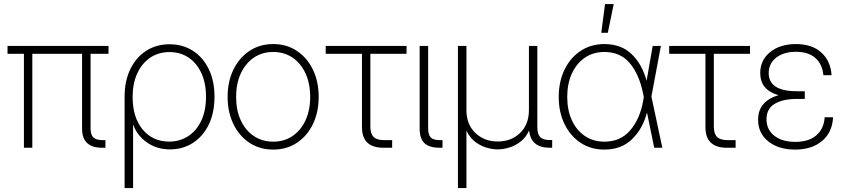

<svg xmlns="http://www.w3.org/2000/svg" viewBox="-20 -748 4275 972"><path d="M497.1 0Q395.5 0 395.5 -96.2V-475.6H143.6V0H101.1V-475.6H18.1V-515.6H529.3V-475.6H438.5V-99.1Q438.5 -66.4 452.4 -52.5Q466.3 -38.6 499.5 -38.6H513.7V0Z M610.8 204.1V-258.3Q610.8 -338.9 640.1 -398.7Q669.4 -458.5 720.7 -491.2Q772 -523.9 838.4 -523.9Q904.8 -523.9 956.1 -491.2Q1007.3 -458.5 1036.6 -398.7Q1065.9 -338.9 1065.9 -257.8Q1065.9 -177.2 1036.9 -117.4Q1007.8 -57.6 956.8 -24.7Q905.8 8.3 840.3 8.3Q773.9 8.3 723.9 -26.9Q673.8 -62 654.3 -117.2H653.8V204.1ZM836.4 -31.2Q890.6 -31.2 932.9 -58.8Q975.1 -86.4 999 -137.2Q1022.9 -188 1022.9 -257.8Q1022.9 -327.6 999.3 -378.4Q975.6 -429.2 934.1 -456.8Q892.6 -484.4 838.4 -484.4Q782.2 -484.4 740.2 -455.8Q698.2 -427.2 674.8 -376.2Q651.4 -325.2 651.4 -257.8Q651.4 -153.8 702.1 -92.5Q752.9 -31.2 836.4 -31.2Z M1363.3 9.3Q1294.9 9.3 1242.9 -25.1Q1190.9 -59.6 1161.6 -119.9Q1132.3 -180.2 1132.3 -257.3Q1132.3 -335 1161.6 -395.3Q1190.9 -455.6 1242.9 -490.2Q1294.9 -524.9 1363.3 -524.9Q1431.2 -524.9 1483.2 -490.2Q1535.2 -455.6 1564.2 -395.3Q1593.3 -335 1593.3 -257.3Q1593.3 -180.2 1564.2 -119.9Q1535.2 -59.6 1483.2 -25.1Q1431.2 9.3 1363.3 9.3ZM1363.3 -30.8Q1418.9 -30.8 1461.2 -59.6Q1503.4 -88.4 1526.9 -139.4Q1550.3 -190.4 1550.3 -257.3Q1550.3 -324.7 1526.9 -376Q1503.4 -427.2 1461.2 -456.1Q1418.9 -484.9 1363.3 -484.9Q1307.1 -484.9 1264.9 -456.1Q1222.7 -427.2 1199 -376Q1175.3 -324.7 1175.3 -257.3Q1175.3 -190.4 1198.7 -139.4Q1222.2 -88.4 1264.6 -59.6Q1307.1 -30.8 1363.3 -30.8Z M1921.4 0Q1812.5 0 1812.5 -104V-475.6H1628.9V-515.6H2038.1V-475.6H1855V-106.9Q1855 -71.3 1871.3 -54.9Q1887.7 -38.6 1923.8 -38.6H1965.3V0Z M2206.1 0Q2153.3 0 2128.9 -23.2Q2104.5 -46.4 2104.5 -96.2V-515.6H2147.5V-99.1Q2147.5 -65.4 2160.6 -52Q2173.8 -38.6 2207 -38.6H2220.2V0Z M2298.3 204.1V-515.6H2341.3V-190.9Q2341.3 -118.2 2386.5 -75Q2431.6 -31.7 2500 -31.7Q2568.4 -31.7 2613 -75Q2657.7 -118.2 2657.7 -190.9V-515.6H2700.2V-105Q2700.2 -68.8 2714.8 -54Q2729.5 -39.1 2763.2 -39.1H2775.4V0H2763.2Q2667 0 2658.7 -87.9Q2642.6 -52.2 2615.5 -31.2Q2588.4 -10.3 2557.9 -1Q2527.3 8.3 2499.5 8.3Q2472.2 8.3 2441.7 -1Q2411.1 -10.3 2384.3 -31Q2357.4 -51.8 2341.3 -86.9V204.1Z M3039.6 9.3Q2971.2 9.3 2919.2 -25.1Q2867.2 -59.6 2837.9 -119.9Q2808.6 -180.2 2808.6 -257.3Q2808.6 -335 2837.9 -395.3Q2867.2 -455.6 2919.2 -490.2Q2971.2 -524.9 3039.6 -524.9Q3124.5 -524.9 3177.5 -474.1Q3230.5 -423.3 3253.4 -338.9L3284.2 -515.6H3325.7L3277.8 -259.3L3333 0H3292L3255.4 -178.7Q3234.4 -97.2 3180.2 -43.9Q3126 9.3 3039.6 9.3ZM3239.3 -256.8 3234.9 -278.3Q3214.8 -373.5 3167.5 -429.2Q3120.1 -484.9 3039.6 -484.9Q2983.4 -484.9 2941.2 -456.1Q2898.9 -427.2 2875.2 -376Q2851.6 -324.7 2851.6 -257.3Q2851.6 -190.4 2875 -139.4Q2898.4 -88.4 2940.9 -59.6Q2983.4 -30.8 3039.6 -30.8Q3121.1 -30.8 3170.2 -87.9Q3219.2 -145 3235.4 -234.4ZM3023.9 -582 3043 -727.5H3086.9L3057.1 -582Z M3660.2 0Q3551.3 0 3551.3 -104V-475.6H3367.7V-515.6H3776.9V-475.6H3593.8V-106.9Q3593.8 -71.3 3610.1 -54.9Q3626.5 -38.6 3662.6 -38.6H3704.1V0Z M4005.4 9.3Q3921.4 9.3 3869.6 -32.2Q3817.9 -73.7 3817.9 -142.1Q3817.9 -190.4 3845 -221.2Q3872.1 -252 3920.9 -266.1Q3828.6 -293 3828.6 -378.4Q3828.6 -443.4 3878.7 -484.1Q3928.7 -524.9 4009.8 -524.9Q4090.8 -524.9 4137.9 -482.2Q4185.1 -439.5 4189.9 -367.2H4148.4Q4143.6 -422.9 4107.9 -454.3Q4072.3 -485.8 4009.8 -485.8Q3947.3 -485.8 3909.4 -456.1Q3871.6 -426.3 3871.6 -378.4Q3871.6 -286.1 4014.2 -286.1H4054.2V-247.1H4011.2Q3943.8 -247.1 3902.1 -222.4Q3860.4 -197.8 3860.4 -144Q3860.4 -92.3 3899.7 -61Q3939 -29.8 4006.3 -29.8Q4074.7 -29.8 4113 -63.2Q4151.4 -96.7 4154.8 -154.3H4197.3Q4193.8 -78.1 4141.8 -34.4Q4089.8 9.3 4005.4 9.3Z"/></svg>

Font: Inter Display ExtraLight
Style: Regular
Weight: 200
Designer: Rasmus Andersson
Foundry: rsms
Version: Version 4.000;git-a52131595